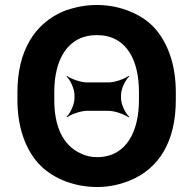

<svg xmlns="http://www.w3.org/2000/svg" viewBox="-20 -741 767 771"><path d="M466 -346V-360C466 -384 484 -421 499 -434L496 -436C480 -424 440 -410 416 -410H329C305 -410 265 -424 249 -436L247 -434C262 -421 279 -384 279 -360V-346C279 -322 262 -285 247 -272L249 -270C265 -282 305 -296 329 -296H416C440 -296 480 -282 496 -270L499 -272C484 -285 466 -322 466 -346ZM686 -339V-371C686 -481 654 -568 602 -627C554 -681 467 -721 369 -721C324 -721 283 -713 238 -697C117 -647 50 -534 50 -371V-339C50 -229 83 -141 135 -84C184 -30 270 10 370 10C415 10 455 2 499 -15C621 -64 686 -176 686 -339ZM370 -110C345 -110 323 -115 304 -125C229 -159 198 -239 198 -339V-372C198 -498 249 -600 369 -600C489 -600 538 -498 538 -372V-339C538 -214 488 -110 370 -110Z"/></svg>

Font: Asimov
Style: EdgeWide
Weight: 500
Designer: Google
Version: Version 2.000980: 2014